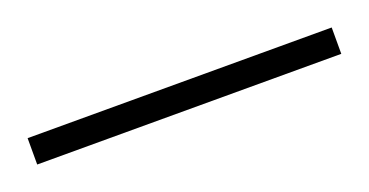

<svg xmlns="http://www.w3.org/2000/svg" viewBox="-21 14 342 178"><g transform="rotate(-20 150.0 103.0)"><path d="M0 90V116H300V90Z"/></g></svg>

Font: Noto Sans Gurmukhi UI ExtraCondensed Thin
Style: Regular
Weight: 100
Width: 2
Designer: Jelle Bosma - Monotype Design Team
Foundry: Monotype Imaging Inc.
Version: Version 2.004